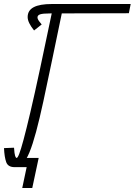

<svg xmlns="http://www.w3.org/2000/svg" viewBox="-22 -820 672 958"><path d="M89 118 111 14H49L85 -32H171L139 118ZM-2 -81 48 -83Q50 -52 53.5 -42Q57 -32 61 -32Q66 -32 74 -52.5Q82 -73 95.5 -123Q109 -173 129.5 -260Q150 -347 178.5 -480Q207 -613 246 -800H296Q264 -646 239 -525.5Q214 -405 194.5 -315Q175 -225 158 -162Q141 -99 125 -60Q109 -21 91 -3.5Q73 14 51 14Q18 14 9 -11Q0 -36 -2 -81ZM630 -800 621 -754 227 -753Q192 -753 178.5 -748.5Q165 -744 165 -733Q165 -727 169.5 -719.5Q174 -712 186 -698L148 -668Q132 -688 124 -704.5Q116 -721 116 -735Q116 -768 146 -784Q176 -800 237 -800Z"/></svg>

Font: Victor Mono Thin
Style: Italic
Weight: 100
Italic angle: -12°
Monospace: yes
Designer: Rune Bjørnerås
Version: Version 1.561;gftools[0.9.30]